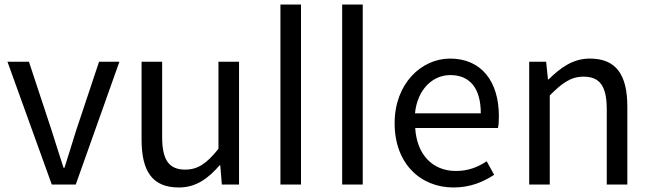

<svg xmlns="http://www.w3.org/2000/svg" viewBox="-20 -816 2879 849"><path d="M209 0H315L508 -543H418L315 -234C299 -181 281 -125 265 -74H261C244 -125 227 -181 210 -234L108 -543H13Z M771 13C846 13 900 -26 951 -85H954L961 0H1037V-543H946V-158C894 -93 855 -66 799 -66C727 -66 697 -109 697 -210V-543H606V-199C606 -58 654 13 771 13Z M1311 0V-796H1220V0Z M1584 0V-796H1493V0Z M1985 13C2061 13 2117 -12 2165 -43L2132 -103C2092 -76 2049 -60 1996 -60C1892 -60 1823 -133 1816 -250H2182C2185 -263 2186 -282 2186 -302C2186 -457 2108 -557 1970 -557C1844 -557 1725 -447 1725 -271C1725 -91 1841 13 1985 13ZM1815 -315C1826 -422 1894 -484 1971 -484C2056 -484 2106 -428 2106 -315Z M2320 0H2411V-394C2466 -449 2504 -477 2560 -477C2632 -477 2663 -436 2663 -332V0H2754V-344C2754 -485 2705 -557 2588 -557C2513 -557 2458 -516 2406 -465H2403L2395 -543H2320Z"/></svg>

Font: Spoqa Han Sans Neo Regular
Style: Regular
Weight: 400
Designer: [Spoqa Han Sans Neo] Dong-huui Kim  Younghwa Kang  Yujin Lee  [Noto Sans] Ryoko NISHIZUKA  (kana & ideographs); Paul D. 
Foundry: Spoqa (http://www.spoqa-han-sans.com)
Version: Version 1.000